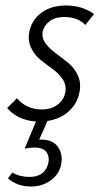

<svg xmlns="http://www.w3.org/2000/svg" viewBox="-20 -438 380 700"><path d="M221 -418Q279 -418 323 -387L291 -347Q264 -376 214 -376Q182 -376 162 -361.5Q142 -347 136 -324Q131 -301 145.5 -281Q160 -261 183 -244Q206 -227 229 -208.5Q252 -190 264.5 -161.5Q277 -133 269 -98Q260 -58 229.5 -31Q199 -4 153 3L123 71H131Q173 71 191.5 98Q210 125 203 161Q196 197 165 219.5Q134 242 94 242Q42 242 9 212L25 191Q52 207 87 207Q142 207 155 161Q162 138 151 119Q140 100 106 100Q87 100 70 104L111 5Q44 0 6 -44L42 -80Q76 -39 133 -39Q167 -39 190 -56.5Q213 -74 218 -101Q223 -126 209.5 -147.5Q196 -169 173 -185.5Q150 -202 127.5 -220Q105 -238 92.5 -265.5Q80 -293 88 -327Q98 -368 133 -393Q168 -418 221 -418Z"/></svg>

Font: EauTestText Semilight
Style: Italic
Weight: 300
Italic angle: -12°
Designer: Christian Thalmann (Catharsis Fonts)
Version: Version 0.001;PS 000.001;hotconv 1.0.88;makeotf.lib2.5.64775